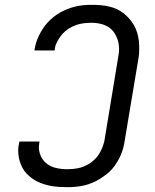

<svg xmlns="http://www.w3.org/2000/svg" viewBox="-20 -763 640 791"><path d="M254 8Q239 8 223.5 7Q208 6 193 3.5Q178 1 163.5 -3.5Q149 -8 136 -14Q123 -20 111 -29Q99 -38 89 -48.5Q79 -59 72.5 -71.5Q66 -84 61.5 -98Q57 -112 55.5 -130Q54 -148 56 -159L60 -180H143L142 -175Q139 -159 141 -144.5Q143 -130 149.5 -117Q156 -104 166.5 -94Q177 -84 190 -78Q203 -72 220.5 -69Q238 -66 249 -66H261Q271 -66 281 -67Q291 -68 301.5 -70Q312 -72 322 -76Q332 -80 341.5 -85Q351 -90 359.5 -97Q368 -104 375.5 -112Q383 -120 388.5 -129Q394 -138 398.5 -148Q403 -158 406.5 -169.5Q410 -181 411 -188L466 -522Q468 -533 469.5 -544Q471 -555 470.5 -565.5Q470 -576 468 -586.5Q466 -597 462 -606.5Q458 -616 453 -624.5Q448 -633 440.5 -640.5Q433 -648 424.5 -653Q416 -658 406 -661.5Q396 -665 383.5 -667Q371 -669 364 -669H354Q339 -669 323.5 -667Q308 -665 292.5 -659.5Q277 -654 263 -645Q249 -636 238 -624Q227 -612 217.5 -595Q208 -578 207 -568L205 -555H122V-556Q124 -571 128.5 -586Q133 -601 140 -615.5Q147 -630 156 -644Q165 -658 176 -670Q187 -682 200 -692.5Q213 -703 227 -711Q241 -719 256 -725Q271 -731 286 -735Q301 -739 319 -741Q337 -743 348 -743H361Q379 -743 396 -741.5Q413 -740 430 -736Q447 -732 462 -725Q477 -718 489.5 -708Q502 -698 513 -685.5Q524 -673 532 -659Q540 -645 545 -628.5Q550 -612 552 -595Q554 -578 553.5 -557.5Q553 -537 551 -526L494 -185Q492 -170 488 -154.5Q484 -139 477.5 -124Q471 -109 462 -94.5Q453 -80 442.5 -67.5Q432 -55 418 -44.5Q404 -34 390.5 -25.5Q377 -17 361.5 -10.5Q346 -4 330.5 0Q315 4 296.5 6Q278 8 267 8Z"/></svg>

Font: Iosevka Aile Oblique
Style: Regular
Weight: 400
Italic angle: -9°
Designer: Belleve Invis
Foundry: Belleve Invis
Version: Version 31.1.0; ttfautohint (v1.8.4)